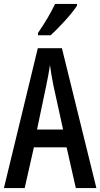

<svg xmlns="http://www.w3.org/2000/svg" viewBox="-20 -1053 512 980"><path d="M373 -1024V-1033H261C240 -988 211 -939 174 -885V-873H238C281 -911 348 -984 373 -1024ZM367 -93H472L296 -807H173L0 -93H106L153 -301H320ZM253 -615 302 -392H169L216 -616C223 -650 231 -691 235 -721C239 -689 245 -656 253 -615Z"/></svg>

Font: Noto Sans Kannada UI ExtraCondensed Medium
Style: Regular
Weight: 500
Width: 2
Designer: Jelle Bosma - Monotype Design Team
Foundry: Monotype Imaging Inc.
Version: Version 2.005